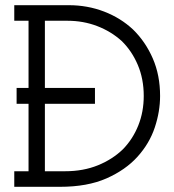

<svg xmlns="http://www.w3.org/2000/svg" viewBox="-20 -720 672 740"><path d="M211 0Q317 0 390.5 -32.5Q464 -65 510 -116Q556 -167 576.5 -228.5Q597 -290 597 -350Q597 -430 569 -494.5Q541 -559 493 -606Q445 -651 381 -675.5Q317 -700 245 -700H35V-640H90V-381H44V-320H90V-60H35V0ZM153 -320H346V-381H153V-640H240Q301 -640 354.5 -619.5Q408 -599 449 -562Q488 -524 511 -470Q534 -416 534 -350Q534 -289 513 -236.5Q492 -184 454 -145Q414 -106 357.5 -83Q301 -60 231 -60H153Z"/></svg>

Font: Josefin Slab Thin SemiBold
Style: Regular
Weight: 600
Version: Version 2.000